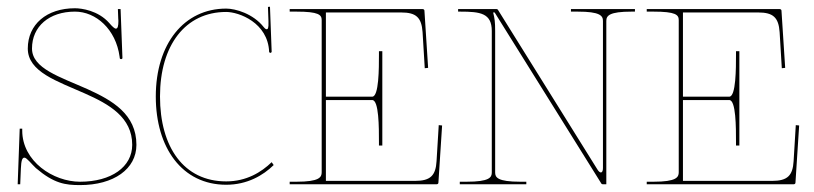

<svg xmlns="http://www.w3.org/2000/svg" viewBox="-20 -547 2418 570"><path d="M217.5 2.5C318 2.5 385 -45.5 385 -117C385 -208 313.5 -249 239.5 -282.5C159 -318.5 75 -343.5 75 -403C75 -468.5 126 -512.5 202.5 -512.5C265 -512.5 324 -460 335 -379L335.5 -375C335.5 -373 337 -371.5 339.5 -371.5C342 -371.5 343.5 -373 343.5 -375L338 -520H330C330.5 -500.5 331 -492.5 331 -492.5C331 -490 331.5 -487.5 331.5 -485C331.5 -469.5 329.5 -462 324 -462C320 -462 313 -468.5 304.5 -478.5C271.5 -516 222 -522.5 202.5 -522.5C118.5 -522.5 62.5 -474.5 62.5 -403C62.5 -333.5 150 -306 232 -269.5C304.5 -237.5 372.5 -198.5 372.5 -117C372.5 -51.5 310.5 -7.5 217.5 -7.5C138 -7.5 46 -68 46 -159.5V-165H38.5L32.5 0H40L42 -47C43 -70.5 46 -79 52.5 -79C59.5 -79 73.5 -60 86.5 -48C140.5 -2 174 2.5 217.5 2.5Z M775.5 -526.5 777 -483.5C777 -478 778 -462.5 773.5 -460.5C770.5 -459.5 768 -460.5 763 -466.5C731.5 -506.5 679 -521.5 651.5 -521.5C526.5 -521.5 442.5 -417 442.5 -260.5C442.5 -108.5 520.5 1.5 651.5 1.5C714 1.5 761.5 -26.5 792.5 -57L786.5 -65.5C756 -36 712 -8.5 651.5 -8.5C525.5 -8.5 455 -110.5 455 -260.5C455 -413 530.5 -511.5 651.5 -511.5C689 -511.5 775.5 -480 779 -393C779 -391.5 781.5 -390 783 -390C784.5 -390 786.5 -392 786.5 -393.5L781.5 -527Z M1282.5 -175.5 1276 -68.5C1273.5 -26 1258 -10 1212.5 -10H947.5V-250H1085C1105 -250 1105 -169 1105 -125V-115H1115V-395H1105V-385C1105 -344 1105 -260 1085 -260H947.5V-510H1171C1215 -510 1231.5 -495.5 1234.5 -451.5L1241 -344.5L1251 -345.5L1240 -515.5C1240 -517 1238.5 -520 1235 -520H840V-512.5H860C926 -512.5 935 -503 935 -487.5V-35.5C935 -21 928.5 -7.5 860 -7.5H840V0H1276.5C1278 0 1281.5 -1 1281.5 -4.5L1292.5 -174.5Z M1780 0V-485C1780 -500.5 1789 -512.5 1855 -512.5H1865V-520H1675V-512.5H1695C1761 -512.5 1770 -500.5 1770 -485V-48C1770 -39.5 1767.5 -35 1764 -35C1761 -35 1757 -38 1753.5 -44L1458.5 -517.5C1458 -518.5 1456.5 -520 1454.5 -520H1340V-512.5H1346C1406 -512.5 1440 -508 1440 -455V-35C1440 -20.5 1433.5 -7.5 1365 -7.5H1345V0H1542.5V-7.5H1525C1456.5 -7.5 1450 -20.5 1450 -35V-454.5C1450 -482.5 1448.5 -492 1444 -510H1448.5L1765 -2.5C1766 -0.5 1768 0 1769.5 0Z M2342.5 -175.5 2336 -68.5C2333.5 -26 2318 -10 2272.5 -10H2007.5V-250H2145C2165 -250 2165 -169 2165 -125V-115H2175V-395H2165V-385C2165 -344 2165 -260 2145 -260H2007.5V-510H2231C2275 -510 2291.5 -495.5 2294.5 -451.5L2301 -344.5L2311 -345.5L2300 -515.5C2300 -517 2298.5 -520 2295 -520H1900V-512.5H1920C1986 -512.5 1995 -503 1995 -487.5V-35.5C1995 -21 1988.5 -7.5 1920 -7.5H1900V0H2336.5C2338 0 2341.5 -1 2341.5 -4.5L2352.5 -174.5Z"/></svg>

Font: ZnikomitSC
Style: Regular
Weight: 100
Designer: gluk
Foundry: gluk
Version: Version 0.55